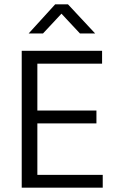

<svg xmlns="http://www.w3.org/2000/svg" viewBox="-20 -864 534 884"><path d="M80 -630H450V-571H152V-355H424V-296H152V-59H453V0H80ZM234 -844H293L418 -710H348L263 -801L178 -710H112Z"/></svg>

Font: Mukta Malar Light
Style: Regular
Weight: 300
Designer: Aadarsh Rajan, Girish Dalvi, Yashodeep Gholap
Foundry: Ek Type
Version: Version 2.538;PS 1.000;hotconv 16.6.51;makeotf.lib2.5.65220;